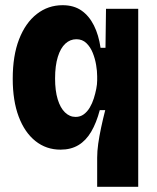

<svg xmlns="http://www.w3.org/2000/svg" viewBox="-20 -562 603 739"><path d="M354 157V45Q354 20 358 -8.5Q362 -37 369 -70Q376 -103 385 -138H364Q351 -89 331 -55Q311 -21 282 -3.5Q253 14 213 14Q158 14 116.5 -19Q75 -52 52 -113Q29 -174 29 -259Q29 -348 53.5 -411Q78 -474 121.5 -508Q165 -542 221 -542Q264 -542 293.5 -521.5Q323 -501 341.5 -464Q360 -427 367 -378H386L388 -528H512V-261V157ZM271 -112Q289 -112 302.5 -122Q316 -132 325.5 -148Q335 -164 341 -183Q347 -202 350.5 -220Q354 -238 354 -252V-269Q354 -288 350 -312Q346 -336 337 -358.5Q328 -381 312.5 -396Q297 -411 274 -411Q250 -411 231.5 -394Q213 -377 202.5 -343Q192 -309 192 -260Q192 -213 202 -180Q212 -147 230 -129.5Q248 -112 271 -112Z"/></svg>

Font: Bricolage Grotesque 24pt SemiCondensed ExtraBold
Style: Regular
Weight: 800
Width: 4
Designer: Mathieu Triay
Foundry: Atelier Triay
Version: Version 1.001;gftools[0.9.33.dev8+g029e19f]